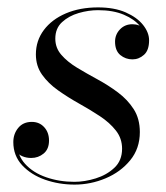

<svg xmlns="http://www.w3.org/2000/svg" viewBox="-20 -489 448 519"><path d="M181.5 10Q139.5 10 101.8 -3.2Q64 -16.5 40 -42.2Q16 -68 16 -105Q16 -127 29.2 -143.2Q42.5 -159.5 66 -159.5Q86.5 -159.5 99.5 -145.2Q112.5 -131 112.5 -109Q112.5 -86 98 -74Q83.5 -62 64.5 -62Q51.5 -62 40.8 -66.5Q30 -71 23.5 -80.5Q17 -90 17 -105H26Q26 -70 47.8 -46Q69.5 -22 105 -9.8Q140.5 2.5 181 2.5Q209 2.5 238.8 -6.8Q268.5 -16 289.2 -35.5Q310 -55 310 -87Q310 -115 293.2 -136.2Q276.5 -157.5 250 -175Q223.5 -192.5 193.5 -209.2Q163.5 -226 137 -244.8Q110.5 -263.5 93.8 -287Q77 -310.5 77 -342Q77 -379 98.5 -407.8Q120 -436.5 158 -452.8Q196 -469 245 -469Q289 -469 319.8 -455.5Q350.5 -442 366.8 -421.5Q383 -401 383 -380Q383 -353 369.2 -340.8Q355.5 -328.5 338 -328.5Q319.5 -328.5 305.2 -340.2Q291 -352 291 -376.5Q291 -395.5 304.2 -409.5Q317.5 -423.5 338 -423.5Q357 -423.5 369.5 -411.2Q382 -399 382 -380H373.5Q373.5 -399.5 358.5 -418.2Q343.5 -437 314.8 -449.2Q286 -461.5 245 -461.5Q219.5 -461.5 192.8 -453.8Q166 -446 147.8 -429.2Q129.5 -412.5 129.5 -384.5Q129.5 -359.5 145.8 -340.8Q162 -322 188 -306.2Q214 -290.5 243.5 -274.5Q273 -258.5 299 -239Q325 -219.5 341.5 -193.8Q358 -168 358 -132Q358 -87.5 332 -55.8Q306 -24 265.5 -7Q225 10 181.5 10Z"/></svg>

Font: Bodoni Moda 28pt
Style: Italic
Weight: 400
Italic angle: -13°
Designer: Owen Earl
Foundry: indestructible type
Version: Version 2.004